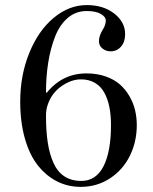

<svg xmlns="http://www.w3.org/2000/svg" viewBox="-20 -728 602 756"><path d="M59.6 -328.1Q59.6 -432.1 95.5 -520Q131.3 -607.9 191.7 -658Q252 -708 321.8 -708Q387.2 -708 429.9 -674.6Q472.7 -641.1 472.7 -593.8Q472.7 -563 456.5 -544.4Q440.4 -525.9 415.5 -525.9Q397 -525.9 383.3 -537.1Q369.6 -548.3 369.6 -565.9Q369.6 -586.4 384.3 -610.8Q396.5 -629.4 396.5 -647Q396.5 -662.1 376.7 -673.3Q356.9 -684.6 321.3 -684.6Q278.3 -684.6 246.3 -657Q214.4 -629.4 196.3 -582.3Q178.2 -535.2 169.7 -480.5Q161.1 -425.8 161.1 -364.3L164.1 -362.8Q225.6 -439 320.8 -439Q362.3 -439 396.2 -427Q430.2 -415 452.6 -395Q475.1 -375 490.2 -348.4Q505.4 -321.8 512 -293.5Q518.6 -265.1 518.6 -235.4Q518.6 -170.4 491.7 -115.2Q464.8 -60.1 413.6 -26.1Q362.3 7.8 297.4 7.8Q247.6 7.8 204.8 -13.7Q162.1 -35.2 129.4 -76.2Q96.7 -117.2 78.1 -182.1Q59.6 -247.1 59.6 -328.1ZM161.1 -272.5Q161.1 -211.9 168 -167Q174.8 -122.1 190.4 -86.9Q206.1 -51.8 233.4 -33.7Q260.7 -15.6 300.3 -15.6Q357.9 -15.6 387.5 -73.2Q417 -130.9 417 -235.8Q417 -274.9 410.6 -306.6Q404.3 -338.4 390.6 -363.3Q377 -388.2 353.5 -401.9Q330.1 -415.5 298.8 -415.5Q260.7 -415.5 222.2 -388.7Q183.6 -361.8 168 -315.9Q161.1 -296.9 161.1 -272.5Z"/></svg>

Font: Theano Didot
Style: Regular
Weight: 400
Designer: Alexey Kryukov
Version: Version 2.0